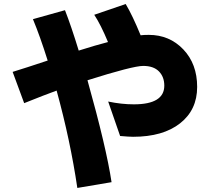

<svg xmlns="http://www.w3.org/2000/svg" viewBox="-20 -842 1040 942"><path d="M42 -489.3Q105.5 -508.8 213.9 -544.9Q176.8 -663.1 141.6 -748L298.8 -792Q329.1 -714.8 366.2 -593.8Q449.2 -620.1 509.8 -635.7Q474.6 -720.7 442.4 -769.5L596.7 -822.3Q630.9 -764.6 669.9 -668.9Q684.6 -670.9 710 -670.9Q811.5 -670.9 879.4 -599.6Q947.3 -528.3 947.3 -415.5Q947.3 -302.7 863.3 -236.8Q779.3 -170.9 632.8 -170.9Q614.3 -170.9 569.3 -174.8L510.7 -343.8Q576.2 -330.1 636.7 -330.1Q786.1 -330.1 786.1 -421.9Q786.1 -464.8 759.8 -491.7Q733.4 -518.6 682.6 -518.6Q631.8 -518.6 409.2 -448.2Q502 -117.2 527.3 51.8L359.4 80.1Q325.2 -152.3 257.8 -397.5Q198.2 -376 98.6 -335.9Z"/></svg>

Font: GenEi M Gothic v2 Heavy
Style: Regular
Weight: 800
Version: Version 2.0